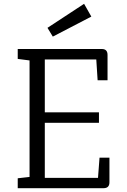

<svg xmlns="http://www.w3.org/2000/svg" viewBox="-20 -987 667 1007"><path d="M73 -730H514Q544 -730 544 -699V-566H492L485 -675H215V-398H499V-343H215V-54H494L502 -160H554V-31Q554 0 523 0H73V-52L135 -59V-670L73 -678ZM459 -900 257 -795 229 -841 421 -967Z"/></svg>

Font: Fauna One
Style: Regular
Weight: 400
Version: Version 1.001